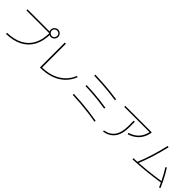

<svg xmlns="http://www.w3.org/2000/svg" viewBox="390 -2521 4220 4220"><g transform="rotate(45 2500.0 -411.0)"><path d="M134 -10Q351 -15 499.5 -93.5Q648 -172 724 -319Q800 -466 800 -677L817 -660H88V-693H808V-670H834Q833 -452 752 -299Q671 -146 516.5 -64Q362 18 137 23ZM880 -625Q849 -625 823 -641Q797 -657 781 -683Q765 -709 765 -740Q765 -772 781 -798Q797 -824 823 -839.5Q849 -855 880 -855Q912 -855 938 -839.5Q964 -824 979.5 -798Q995 -772 995 -740Q995 -709 979.5 -683Q964 -657 938 -641Q912 -625 880 -625ZM880 -656Q916 -656 940 -681Q964 -706 964 -740Q964 -776 940 -800Q916 -824 880 -824Q846 -824 821 -800Q796 -776 796 -740Q796 -706 821 -681Q846 -656 880 -656Z M1185 17V-757H1220V5L1201 -16Q1328 -16 1436.5 -43Q1545 -70 1633.5 -123Q1722 -176 1787.5 -252Q1853 -328 1893 -428L1922 -415Q1868 -277 1765.5 -180Q1663 -83 1520 -33Q1377 17 1201 17Z M2875 13Q2762 -8 2633.5 -24.5Q2505 -41 2374 -52Q2243 -63 2122 -67V-100Q2245 -96 2376.5 -85Q2508 -74 2636.5 -57.5Q2765 -41 2880 -20ZM2822 -342Q2707 -360 2602 -372.5Q2497 -385 2394.5 -392.5Q2292 -400 2182 -403L2183 -435Q2294 -432 2397.5 -425Q2501 -418 2606.5 -405.5Q2712 -393 2828 -375ZM2861 -640Q2739 -658 2627 -669.5Q2515 -681 2400.5 -688.5Q2286 -696 2157 -700L2158 -733Q2287 -729 2402.5 -721.5Q2518 -714 2630.5 -702.5Q2743 -691 2864 -673Z M3155 2Q3235 -12 3294 -46Q3353 -80 3392 -135Q3431 -190 3450.5 -266.5Q3470 -343 3470 -440V-613H3504V-440Q3504 -337 3483 -255.5Q3462 -174 3419.5 -115Q3377 -56 3313.5 -19Q3250 18 3166 33ZM3108 -681V-713H3930V-681ZM3576 -341Q3712 -385 3789.5 -469.5Q3867 -554 3896 -687L3930 -681Q3910 -587 3865.5 -514.5Q3821 -442 3753 -391.5Q3685 -341 3590 -309Z M4163 -23Q4229 -181 4287.5 -367Q4346 -553 4391 -749L4425 -742Q4380 -546 4320.5 -358.5Q4261 -171 4194 -10ZM4049 -26Q4235 -33 4437.5 -53.5Q4640 -74 4862 -108L4868 -76Q4645 -42 4441.5 -21.5Q4238 -1 4049 6ZM4902 31Q4871 -43 4833.5 -117.5Q4796 -192 4758 -261Q4720 -330 4684 -384L4713 -401Q4750 -345 4789 -275Q4828 -205 4865.5 -130Q4903 -55 4933 18Z"/></g></svg>

Font: M PLUS 1 Thin ExtraLight
Style: Regular
Weight: 250
Version: Version 1.001